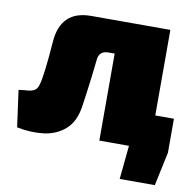

<svg xmlns="http://www.w3.org/2000/svg" viewBox="-74 -575 802 791"><g transform="rotate(10 327.0 -179.5)"><path d="M421 -142H654V0L624 141H477L491 0H421ZM563 -500V-364H341Q322 -364 311.5 -355Q301 -346 299 -329Q295 -292 290.5 -254.5Q286 -217 281.5 -185Q277 -153 274 -132Q265 -63 227 -29.5Q189 4 135.5 10.5Q82 17 24 5L3 -148Q23 -151 40 -152Q57 -153 69 -160Q81 -167 86 -188Q89 -198 91.5 -214Q94 -230 97 -252.5Q100 -275 102.5 -304Q105 -333 108 -370Q113 -434 147 -467Q181 -500 245 -500ZM576 -500V0H367V-500Z"/></g></svg>

Font: Exo 2 Black
Style: Regular
Weight: 900
Designer: Natanael Gama
Foundry: Natanael Gama
Version: Version 2.010